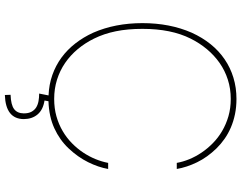

<svg xmlns="http://www.w3.org/2000/svg" viewBox="-118 -658 960 763"><g transform="rotate(90 361.5 -277.0)"><path d="M110.4 -559.3Q129.6 -601.6 156.2 -634.6Q182.9 -667.6 216.3 -690.3Q249.6 -713.1 289.2 -725.1Q328.8 -737.2 373.6 -737.2Q405.5 -737.2 433.9 -731.4Q462.4 -725.5 486.9 -715Q511.4 -704.5 532.1 -690Q552.9 -675.4 570.3 -657.7Q605.8 -621.1 625.5 -580.4Q645.2 -539.8 652 -500H627.8Q623.6 -524.1 613.3 -549.4Q603 -574.6 587 -598.4Q571 -622.2 549.5 -643.3Q528.1 -664.4 501.2 -680.2Q474.4 -696 442.5 -705.3Q410.5 -714.5 373.6 -714.5Q332.7 -714.5 296.9 -702.9Q261 -691.4 230.8 -670.3Q200.6 -649.1 176.1 -619.9Q151.6 -590.6 133.9 -555Q95.2 -478 95.2 -363.6Q95.2 -304.7 104.8 -257.8Q114.3 -210.9 133.9 -171.2Q151.3 -135.7 175.8 -106.4Q200.3 -77.1 230.6 -56.3Q261 -35.5 297.1 -24.1Q333.1 -12.8 373.6 -12.8Q410.9 -12.8 442.8 -21.8Q474.8 -30.9 501.6 -46.7Q528.4 -62.5 549.7 -83.5Q571 -104.4 586.8 -128.2Q602.6 -152 612.9 -177.4Q623.2 -202.8 627.8 -227.3H652Q645.2 -188.6 625 -147.7Q604.8 -106.9 570.3 -70.3Q536.9 -34.8 490.4 -13.5Q443.9 7.8 382.8 9.9L380 25.6Q416.5 31.2 435 52.9Q453.5 74.6 453.8 108Q453.1 180 358 183.2L357.2 160.5Q397 159.1 413.9 146.5Q430.8 133.9 431.1 108Q431.1 89.5 424.7 77.6Q418.3 65.7 407.7 58.9Q397 52.2 382.6 49.5Q368.3 46.9 352.3 46.9L359.7 9.6Q316.4 7.8 278.6 -5.5Q240.8 -18.8 209.3 -41.9Q177.9 -65 153.1 -96.9Q128.2 -128.9 110.4 -168Q72.4 -254.6 72.4 -363.6Q72.4 -472.7 110.4 -559.3Z"/></g></svg>

Font: Inter P Thin
Style: Regular
Weight: 100
Designer: Rasmus Andersson
Foundry: rsms
Version: Version 3.018;git-588b23468